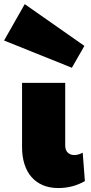

<svg xmlns="http://www.w3.org/2000/svg" viewBox="-60 -908 445 943"><path d="M61.5 -887.7 354.5 -682.6 293 -575.2 -40 -709ZM356.9 -18.6Q297.9 15.6 226.1 15.6Q183.6 15.6 150.4 1.5Q117.2 -12.7 94.5 -38.8Q71.8 -64.9 60.1 -102.1Q48.3 -139.2 48.3 -184.6V-501H260.3V-194.3Q260.3 -170.4 272.9 -158.4Q285.6 -146.5 305.2 -146.5Q324.7 -146.5 346.2 -158.2Z"/></svg>

Font: Paytone One
Style: Regular
Weight: 400
Designer: vernon adams
Foundry: vernon adams
Version: 1.000